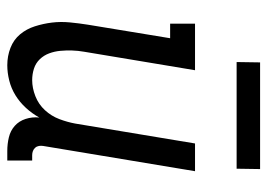

<svg xmlns="http://www.w3.org/2000/svg" viewBox="-126 -618 751 540"><g transform="rotate(90 250.0 -347.5)"><path d="M163 8Q137 8 114 -1Q91 -10 76 -28Q61 -46 53.5 -69.5Q46 -93 43 -117.5Q40 -142 42.5 -168Q45 -194 49 -219L87 -450H46V-520H177L125 -208Q122 -191 121.5 -174Q121 -157 122.5 -141Q124 -125 129.5 -110Q135 -95 146 -83.5Q157 -72 172.5 -67Q188 -62 205 -62Q227 -62 250 -71Q273 -80 289.5 -98Q306 -116 314.5 -138.5Q323 -161 327 -183L383 -520H461L390 -93Q389 -87 390 -81Q391 -75 395 -70.5Q399 -66 404.5 -64Q410 -62 416 -62H431V8H404Q384 8 365.5 3.5Q347 -1 333.5 -13Q320 -25 314 -43.5Q308 -62 310 -82Q299 -62 283 -44.5Q267 -27 247.5 -15Q228 -3 206 2.5Q184 8 163 8ZM154 -637 155 -703H455L454 -637Z"/></g></svg>

Font: Iosevka Curly Slab
Style: Italic
Weight: 400
Italic angle: -9°
Monospace: yes
Designer: Belleve Invis
Foundry: Belleve Invis
Version: Version 22.1.2; ttfautohint (v1.8.4)